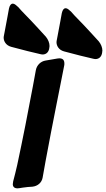

<svg xmlns="http://www.w3.org/2000/svg" viewBox="-66 -1038 580 1050"><path d="M204 -781 205 -785C205 -804 197 -822 185 -837L142 -884C117 -911 94 -936 71 -959C58 -972 46 -985 33 -1000L28 -1004C19 -1013 11 -1018 4 -1018C-6 -1018 -13 -1009 -17 -991L-25 -947C-30 -920 -35 -894 -40 -867L-44 -846C-45 -841 -46 -837 -46 -832C-46 -813 -34 -790 -5 -782L18 -776C62 -764 106 -753 150 -743L154 -742C159 -741 163 -740 167 -740C184 -740 201 -750 204 -778ZM493 -756 494 -760C494 -779 486 -797 474 -812L431 -859C406 -886 383 -911 360 -934C347 -947 335 -960 322 -975L317 -979C308 -988 300 -993 293 -993C283 -993 276 -984 272 -966L264 -922C259 -895 254 -869 249 -842L245 -821C244 -816 243 -812 243 -807C243 -788 255 -765 284 -757L307 -751C351 -739 395 -728 439 -718L443 -717C448 -716 452 -715 456 -715C473 -715 490 -725 493 -753ZM59 -12C78 -15 94 -16 111 -17C140 -20 162 -39 167 -66L184 -161C203 -261 223 -369 242 -462C251 -505 259 -549 268 -593L285 -679C286 -682 286 -686 286 -691C286 -710 277 -719 258 -719C255 -719 252 -718 248 -718L184 -707C157 -703 135 -682 130 -654L114 -567C87 -422 59 -280 28 -135C21 -103 13 -73 6 -46C5 -39 4 -35 4 -31C4 -16 13 -8 30 -8C33 -8 36 -9 40 -9Z"/></svg>

Font: Bangerz
Style: Bold
Weight: 700
Designer: vernon adams
Foundry: Vernon Adams
Version: Version 2.10;December 28, 2023;FontCreator 13.0.0.2683 64-bi